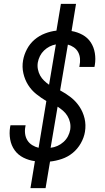

<svg xmlns="http://www.w3.org/2000/svg" viewBox="-20 -863 540 990"><path d="M137 107 160 -32Q129 -36 101 -50Q73 -64 55.5 -88.5Q38 -113 32.5 -144Q27 -175 32 -207L34 -217H112L111 -211Q107 -192 109.5 -173Q112 -154 121.5 -139Q131 -124 146.5 -114.5Q162 -105 179 -101L219 -342Q192 -358 167 -378Q142 -398 125 -425Q108 -452 100.5 -485Q93 -518 99 -552Q104 -581 119 -609.5Q134 -638 158 -658.5Q182 -679 212 -690.5Q242 -702 271 -705L294 -843H372L349 -703Q379 -698 405.5 -683.5Q432 -669 448 -644.5Q464 -620 469 -589.5Q474 -559 469 -528L467 -518H389L390 -524Q394 -543 392.5 -561Q391 -579 383 -594Q375 -609 360.5 -619Q346 -629 330 -633L290 -397Q320 -381 345.5 -361Q371 -341 389.5 -313.5Q408 -286 416 -252.5Q424 -219 418 -183Q413 -153 396.5 -124Q380 -95 355 -74.5Q330 -54 299 -43.5Q268 -33 238 -30L215 107ZM233 -426 268 -634Q251 -631 235.5 -623Q220 -615 207 -602.5Q194 -590 186 -574Q178 -558 175 -541Q172 -523 175.5 -505.5Q179 -488 187 -473.5Q195 -459 207.5 -447Q220 -435 233 -426ZM241 -101Q259 -103 276 -110.5Q293 -118 307.5 -131Q322 -144 330.5 -160.5Q339 -177 342 -194Q345 -214 341 -232Q337 -250 327.5 -265.5Q318 -281 304.5 -292.5Q291 -304 277 -313Z"/></svg>

Font: Iosevka Term Oblique
Style: Regular
Weight: 400
Italic angle: -9°
Monospace: yes
Designer: Belleve Invis
Foundry: Belleve Invis
Version: Version 31.4.0